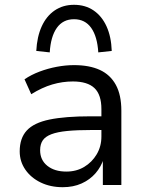

<svg xmlns="http://www.w3.org/2000/svg" viewBox="-20 -770 605 799"><path d="M241 9Q190 9 149.5 -10.5Q109 -30 85.5 -64Q62 -98 62 -140Q62 -195 91.5 -227Q121 -259 186 -272.5Q251 -286 358 -286H416V-229H361Q301 -229 260 -225Q219 -221 194 -211.5Q169 -202 158 -186Q147 -170 147 -145Q147 -104 177 -80Q207 -56 256 -56Q298 -56 330.5 -75.5Q363 -95 382.5 -128Q402 -161 402 -202V-316Q402 -376 373 -403.5Q344 -431 283 -431Q240 -431 197.5 -418.5Q155 -406 110 -378L82 -440Q110 -459 144.5 -472Q179 -485 216 -492Q253 -499 288 -499Q352 -499 395.5 -479Q439 -459 462 -417Q485 -375 485 -309V0H408V-111H412Q401 -76 377.5 -49Q354 -22 319.5 -6.5Q285 9 241 9ZM187 -552 131 -558Q134 -617 153.5 -660Q173 -703 207.5 -726.5Q242 -750 288 -750Q335 -750 369.5 -726.5Q404 -703 423.5 -660Q443 -617 445 -558L389 -552Q385 -618 359.5 -654Q334 -690 288 -690Q242 -690 216.5 -654Q191 -618 187 -552Z"/></svg>

Font: Nunito Sans 10pt
Style: Regular
Weight: 400
Designer: Vernon Adams
Foundry: Vernon Adams
Version: Version 3.101;gftools[0.9.27]